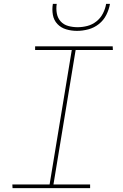

<svg xmlns="http://www.w3.org/2000/svg" viewBox="-20 -975 640 995"><path d="M447 0H45L44 -19H237L352 -716H162V-735H564L565 -716H372L257 -19H447ZM379 -815Q350 -815 323 -823Q296 -831 277.5 -850.5Q259 -870 254 -898Q249 -926 254 -955H274Q270 -930 274.5 -905.5Q279 -881 294.5 -864Q310 -847 333.5 -840.5Q357 -834 382 -834Q407 -834 432.5 -840.5Q458 -847 479.5 -864Q501 -881 513.5 -905.5Q526 -930 530 -955H550Q545 -926 531 -898Q517 -870 492.5 -850.5Q468 -831 438 -823Q408 -815 379 -815Z"/></svg>

Font: Iosevka Thin Extended
Style: Italic
Weight: 100
Width: 7
Italic angle: -9°
Monospace: yes
Designer: Belleve Invis
Foundry: Belleve Invis
Version: Version 32.5.0; ttfautohint (v1.8.4)